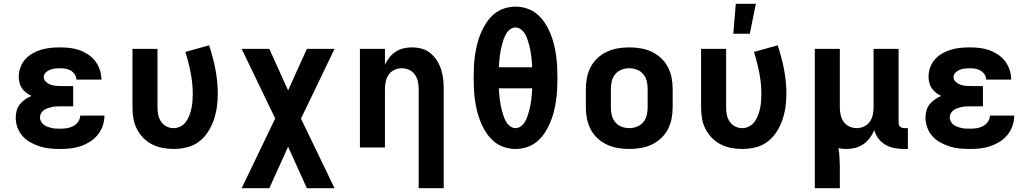

<svg xmlns="http://www.w3.org/2000/svg" viewBox="-20 -778 5440 1013"><path d="M298 8Q271 8 244 5.5Q217 3 191.5 -5Q166 -13 142 -26Q118 -39 100 -59Q82 -79 72.5 -104.5Q63 -130 63 -157Q63 -176 68 -194.5Q73 -213 85 -228Q97 -243 112.5 -253.5Q128 -264 146 -272Q131 -279 118 -289Q105 -299 96 -312Q87 -325 83 -341Q79 -357 79 -373Q79 -398 87.5 -422Q96 -446 113 -465Q130 -484 152 -496.5Q174 -509 198 -516Q222 -523 247 -525.5Q272 -528 297 -528Q323 -528 349 -525Q375 -522 399 -513.5Q423 -505 445 -490.5Q467 -476 482.5 -455.5Q498 -435 506.5 -410Q515 -385 515 -359V-358H383Q383 -373 374.5 -385.5Q366 -398 353.5 -405.5Q341 -413 326.5 -415.5Q312 -418 297 -418Q284 -418 270.5 -416.5Q257 -415 244 -410Q231 -405 221 -395Q211 -385 211 -372Q211 -357 221.5 -347Q232 -337 245 -332Q258 -327 272 -325.5Q286 -324 300 -324H366V-217H300Q289 -217 277.5 -216.5Q266 -216 254.5 -213.5Q243 -211 232 -207.5Q221 -204 211.5 -197Q202 -190 196.5 -180Q191 -170 191 -158Q191 -147 196.5 -137Q202 -127 211 -120Q220 -113 231 -109Q242 -105 253 -102.5Q264 -100 275 -99.5Q286 -99 298 -99Q315 -99 332.5 -101.5Q350 -104 366 -112.5Q382 -121 392.5 -136Q403 -151 403 -168H531Q531 -141 522 -114.5Q513 -88 495.5 -66.5Q478 -45 455 -30.5Q432 -16 406 -7Q380 2 352.5 5Q325 8 298 8Z M896 8Q867 8 838 2.5Q809 -3 783 -16Q757 -29 736.5 -50Q716 -71 702.5 -97Q689 -123 684 -152Q679 -181 679 -210V-520H811V-210Q811 -191 815 -171.5Q819 -152 830 -136Q841 -120 858.5 -111Q876 -102 896 -102Q915 -102 932.5 -111Q950 -120 961 -135.5Q972 -151 979 -169Q986 -187 990 -205.5Q994 -224 995.5 -243Q997 -262 997 -281Q997 -338 986 -394Q975 -450 958 -504L1083 -539Q1104 -477 1116.5 -412.5Q1129 -348 1129 -282Q1129 -247 1124 -212Q1119 -177 1107.5 -144Q1096 -111 1076.5 -81Q1057 -51 1029 -30Q1001 -9 966 -0.5Q931 8 896 8Z M1255 215 1432 -153 1255 -520H1401L1500 -301L1599 -520H1745L1568 -152L1745 215H1599L1500 -4L1401 215Z M2189 215V-310Q2189 -330 2184.5 -349.5Q2180 -369 2168.5 -385Q2157 -401 2138.5 -409.5Q2120 -418 2100 -418Q2080 -418 2061.5 -409.5Q2043 -401 2031.5 -385Q2020 -369 2015.5 -349.5Q2011 -330 2011 -310V0H1879V-520H2011V-437Q2021 -458 2035 -475.5Q2049 -493 2068 -505.5Q2087 -518 2109.5 -523Q2132 -528 2154 -528Q2180 -528 2205.5 -521Q2231 -514 2251 -497.5Q2271 -481 2285 -459Q2299 -437 2307 -412.5Q2315 -388 2318 -362Q2321 -336 2321 -310V215Z M2700 8Q2670 8 2640.5 -1.5Q2611 -11 2587.5 -30.5Q2564 -50 2547 -75.5Q2530 -101 2518 -129Q2506 -157 2498.5 -186.5Q2491 -216 2486.5 -246Q2482 -276 2480.5 -306.5Q2479 -337 2479 -368Q2479 -398 2480.5 -428.5Q2482 -459 2486.5 -489Q2491 -519 2498.5 -548.5Q2506 -578 2518 -606Q2530 -634 2547 -659.5Q2564 -685 2587.5 -704.5Q2611 -724 2640.5 -733.5Q2670 -743 2700 -743Q2730 -743 2759.5 -733.5Q2789 -724 2812.5 -704.5Q2836 -685 2853 -659.5Q2870 -634 2882 -606Q2894 -578 2901.5 -548.5Q2909 -519 2913.5 -489Q2918 -459 2919.5 -428.5Q2921 -398 2921 -368Q2921 -337 2919.5 -306.5Q2918 -276 2913.5 -246Q2909 -216 2901.5 -186.5Q2894 -157 2882 -129Q2870 -101 2853 -75.5Q2836 -50 2812.5 -30.5Q2789 -11 2759.5 -1.5Q2730 8 2700 8ZM2788 -423Q2787 -438 2786 -453Q2785 -468 2783 -483.5Q2781 -499 2778 -514Q2775 -529 2771 -544Q2767 -559 2762 -573Q2757 -587 2749 -600.5Q2741 -614 2728 -623.5Q2715 -633 2700 -633Q2685 -633 2672 -623.5Q2659 -614 2651 -600.5Q2643 -587 2638 -573Q2633 -559 2629 -544Q2625 -529 2622 -514Q2619 -499 2617 -483.5Q2615 -468 2614 -453Q2613 -438 2612 -423ZM2700 -102Q2715 -102 2728 -111.5Q2741 -121 2749 -134.5Q2757 -148 2762 -162Q2767 -176 2771 -191Q2775 -206 2778 -221Q2781 -236 2783 -251.5Q2785 -267 2786 -282Q2787 -297 2788 -312H2612Q2613 -297 2614 -282Q2615 -267 2617 -251.5Q2619 -236 2622 -221Q2625 -206 2629 -191Q2633 -176 2638 -162Q2643 -148 2651 -134.5Q2659 -121 2672 -111.5Q2685 -102 2700 -102Z M3300 8Q3270 8 3240 3Q3210 -2 3183 -14.5Q3156 -27 3133.5 -47.5Q3111 -68 3097 -94.5Q3083 -121 3077 -150.5Q3071 -180 3071 -210V-310Q3071 -340 3077 -369.5Q3083 -399 3097 -425.5Q3111 -452 3133.5 -472.5Q3156 -493 3183 -505.5Q3210 -518 3240 -523Q3270 -528 3300 -528Q3330 -528 3360 -523Q3390 -518 3417 -505.5Q3444 -493 3466.5 -472.5Q3489 -452 3503 -425.5Q3517 -399 3523 -369.5Q3529 -340 3529 -310V-210Q3529 -180 3523 -150.5Q3517 -121 3503 -94.5Q3489 -68 3466.5 -47.5Q3444 -27 3417 -14.5Q3390 -2 3360 3Q3330 8 3300 8ZM3300 -102Q3321 -102 3340.5 -109.5Q3360 -117 3373.5 -133Q3387 -149 3392 -169Q3397 -189 3397 -210V-310Q3397 -331 3392 -351Q3387 -371 3373.5 -387Q3360 -403 3340.5 -410.5Q3321 -418 3300 -418Q3279 -418 3259.5 -410.5Q3240 -403 3226.5 -387Q3213 -371 3208 -351Q3203 -331 3203 -310V-210Q3203 -189 3208 -169Q3213 -149 3226.5 -133Q3240 -117 3259.5 -109.5Q3279 -102 3300 -102Z M3896 8Q3867 8 3838 2.5Q3809 -3 3783 -16Q3757 -29 3736.5 -50Q3716 -71 3702.5 -97Q3689 -123 3684 -152Q3679 -181 3679 -210V-520H3811V-210Q3811 -191 3815 -171.5Q3819 -152 3830 -136Q3841 -120 3858.5 -111Q3876 -102 3896 -102Q3915 -102 3932.5 -111Q3950 -120 3961 -135.5Q3972 -151 3979 -169Q3986 -187 3990 -205.5Q3994 -224 3995.5 -243Q3997 -262 3997 -281Q3997 -338 3986 -394Q3975 -450 3958 -504L4083 -539Q4104 -477 4116.5 -412.5Q4129 -348 4129 -282Q4129 -247 4124 -212Q4119 -177 4107.5 -144Q4096 -111 4076.5 -81Q4057 -51 4029 -30Q4001 -9 3966 -0.5Q3931 8 3896 8ZM3849 -600 3862 -758H3968L3936 -600Z M4279 215V-520H4411V-210Q4411 -190 4415.5 -170.5Q4420 -151 4431.5 -135Q4443 -119 4461.5 -110.5Q4480 -102 4500 -102Q4520 -102 4538.5 -110.5Q4557 -119 4568.5 -135Q4580 -151 4584.5 -170.5Q4589 -190 4589 -210V-520H4721V-132Q4721 -126 4722.5 -120Q4724 -114 4728.5 -110Q4733 -106 4739 -104Q4745 -102 4751 -102H4770V8H4751Q4725 8 4700 3.5Q4675 -1 4653 -13.5Q4631 -26 4615 -46.5Q4599 -67 4593 -92Q4584 -70 4569.5 -50.5Q4555 -31 4535.5 -17.5Q4516 -4 4493 2Q4470 8 4446 8Q4435 8 4424.5 7Q4414 6 4404 3Q4408 29 4409.5 55Q4411 81 4411 107V215Z M5098 8Q5071 8 5044 5.5Q5017 3 4991.5 -5Q4966 -13 4942 -26Q4918 -39 4900 -59Q4882 -79 4872.5 -104.5Q4863 -130 4863 -157Q4863 -176 4868 -194.5Q4873 -213 4885 -228Q4897 -243 4912.5 -253.5Q4928 -264 4946 -272Q4931 -279 4918 -289Q4905 -299 4896 -312Q4887 -325 4883 -341Q4879 -357 4879 -373Q4879 -398 4887.5 -422Q4896 -446 4913 -465Q4930 -484 4952 -496.5Q4974 -509 4998 -516Q5022 -523 5047 -525.5Q5072 -528 5097 -528Q5123 -528 5149 -525Q5175 -522 5199 -513.5Q5223 -505 5245 -490.5Q5267 -476 5282.5 -455.5Q5298 -435 5306.5 -410Q5315 -385 5315 -359V-358H5183Q5183 -373 5174.5 -385.5Q5166 -398 5153.5 -405.5Q5141 -413 5126.5 -415.5Q5112 -418 5097 -418Q5084 -418 5070.5 -416.5Q5057 -415 5044 -410Q5031 -405 5021 -395Q5011 -385 5011 -372Q5011 -357 5021.5 -347Q5032 -337 5045 -332Q5058 -327 5072 -325.5Q5086 -324 5100 -324H5166V-217H5100Q5089 -217 5077.5 -216.5Q5066 -216 5054.5 -213.5Q5043 -211 5032 -207.5Q5021 -204 5011.5 -197Q5002 -190 4996.5 -180Q4991 -170 4991 -158Q4991 -147 4996.5 -137Q5002 -127 5011 -120Q5020 -113 5031 -109Q5042 -105 5053 -102.5Q5064 -100 5075 -99.5Q5086 -99 5098 -99Q5115 -99 5132.5 -101.5Q5150 -104 5166 -112.5Q5182 -121 5192.5 -136Q5203 -151 5203 -168H5331Q5331 -141 5322 -114.5Q5313 -88 5295.5 -66.5Q5278 -45 5255 -30.5Q5232 -16 5206 -7Q5180 2 5152.5 5Q5125 8 5098 8Z"/></svg>

Font: Iosevka Aile Extrabold
Style: Regular
Weight: 800
Designer: Belleve Invis
Foundry: Belleve Invis
Version: Version 27.3.5; ttfautohint (v1.8.4)